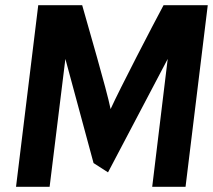

<svg xmlns="http://www.w3.org/2000/svg" viewBox="-20 -723 824 743"><path d="M398 -56 629 -495 569 0H698L784 -703H613C570 -623 444 -380 408 -301C392 -380 320 -623 298 -703H128L42 0H172L233 -495L342 -92Z"/></svg>

Font: Bluebird
Style: NrwObl
Weight: 400
Designer: Jasper
Foundry: Cannot Into Space Fonts
Version: Version 0.98